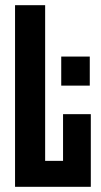

<svg xmlns="http://www.w3.org/2000/svg" viewBox="-20 -720 390 740"><path d="M38 0V-700H154V-100H223V-280H330V0ZM216 -390V-502H326V-390Z"/></svg>

Font: Tektur Condensed Medium
Style: Regular
Weight: 500
Width: 3
Designer: Adam Jagosz
Foundry: Adam Jagosz
Version: Version 1.005;gftools[0.9.30]